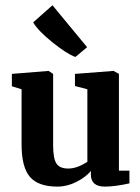

<svg xmlns="http://www.w3.org/2000/svg" viewBox="-20 -684 519 712"><path d="M369 8Q317 8 317 -37V-50Q298 -27 263.5 -9.5Q229 8 193 8Q122 8 91 -28Q60 -64 60 -149V-353L24 -364V-410L160 -421L177 -410V-146Q177 -97 189 -78Q201 -59 233 -59Q266 -59 304 -84V-353L258 -365V-410L401 -421L421 -410V-51H460V-4Q406 8 369 8ZM259 -473Q228 -484 174.5 -527Q121 -570 103 -601L174 -664H175L303 -509L260 -473Z"/></svg>

Font: Aikya
Style: Bold
Weight: 700
Designer: Neelakash Kshetrimayum (Latin subset based on Merriweather by Eben Sorkin)
Foundry: Brand New Type
Version: Version 1.00 b005